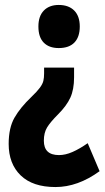

<svg xmlns="http://www.w3.org/2000/svg" viewBox="-20 -578 424 775"><path d="M279 -266Q279 -217 264 -184Q249 -151 214 -116Q183 -85 170 -63.5Q157 -42 157 -10Q157 48 218 48Q244 48 272.5 35.5Q301 23 334 0L382 113Q294 177 204 177Q112 177 63.5 130Q15 83 15 3Q15 -62 38.5 -103Q62 -144 106 -186Q130 -209 141 -224Q152 -239 155 -251.5Q158 -264 158 -282V-305H279ZM302 -471Q302 -429 280.5 -406.5Q259 -384 217 -384Q178 -384 156.5 -406Q135 -428 135 -471Q135 -513 157 -535.5Q179 -558 217 -558Q257 -558 279.5 -535.5Q302 -513 302 -471Z"/></svg>

Font: Noto Sans ExtraCondensed ExtraBold
Style: Regular
Weight: 800
Width: 2
Designer: Monotype Design Team
Foundry: Monotype Imaging Inc.
Version: Version 2.013; ttfautohint (v1.8.4.7-5d5b)